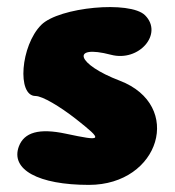

<svg xmlns="http://www.w3.org/2000/svg" viewBox="-20 -570 493 540"><path d="M96 -500C38 -442 27 -300 80 -300C99 -300 148 -271 194 -235C271 -174 269 -172 165 -194C90 -210 48 -198 33 -158C9 -93 88 -50 230 -50C430 -50 497 -274 317 -343C196 -389 177 -446 292 -416C371 -395 440 -475 388 -527C346 -569 146 -550 96 -500Z"/></svg>

Font: Hussar Skorodowane
Style: Bold
Weight: 700
Foundry: Cannot Into Space Fonts
Version: Version 0.892